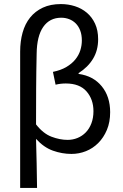

<svg xmlns="http://www.w3.org/2000/svg" viewBox="-20 -744 605 943"><path d="M79 179V-491Q79 -541 91 -584Q103 -627 128 -658Q153 -689 190.5 -706.5Q228 -724 279 -724Q315 -724 348 -713.5Q381 -703 406.5 -681.5Q432 -660 447 -627.5Q462 -595 462 -551Q462 -497 437 -455.5Q412 -414 366 -385V-381Q438 -371 479.5 -320.5Q521 -270 521 -193Q521 -144 505 -106Q489 -68 462.5 -41.5Q436 -15 402 -1.5Q368 12 331 12Q285 12 240 -4Q195 -20 157 -62Q159 0 160 58.5Q161 117 162 179ZM312 -57Q338 -57 361 -66.5Q384 -76 401.5 -94Q419 -112 429 -138.5Q439 -165 439 -198Q439 -256 405 -295Q371 -334 303 -334Q277 -334 253 -328L240 -391Q279 -399 306 -415Q333 -431 350 -452Q367 -473 374.5 -497Q382 -521 382 -545Q382 -573 374 -594Q366 -615 352 -629Q338 -643 319.5 -650Q301 -657 281 -657Q224 -657 192.5 -612Q161 -567 160 -480Q158 -392 157.5 -306.5Q157 -221 157 -133Q192 -88 233 -72.5Q274 -57 312 -57Z"/></svg>

Font: Giro Regular
Style: Regular
Weight: 400
Designer: Paul D. Hunt
Foundry: Adobe Systems Incorporated
Version: Version 1.000;PS 1.0;hotconv 1.0.88;makeotf.lib2.5.647800